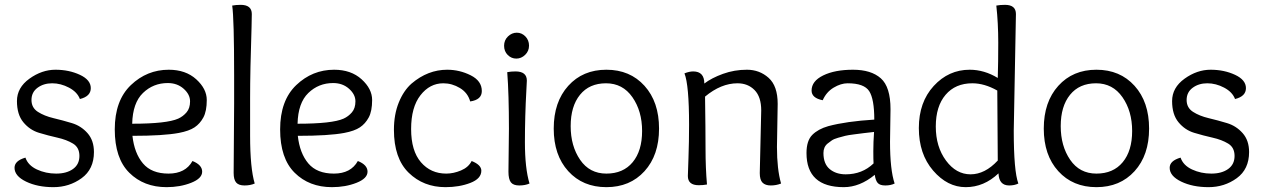

<svg xmlns="http://www.w3.org/2000/svg" viewBox="-20 -763 5220 793"><path d="M310 -354Q299 -383 265 -401Q231 -419 195.5 -419Q160 -419 135 -400.5Q110 -382 110 -350Q110 -318 136.5 -301Q163 -284 201 -275Q239 -266 277 -254.5Q315 -243 341.5 -213Q368 -183 368 -135Q368 -64 317 -27Q266 10 200.5 10Q135 10 87.5 -13Q40 -36 40 -70Q40 -99 85 -112Q96 -80 132.5 -63Q169 -46 212 -46Q255 -46 281.5 -65Q308 -84 308 -119Q308 -154 281.5 -170Q255 -186 217 -194.5Q179 -203 141 -214.5Q103 -226 76.5 -258Q50 -290 50 -345.5Q50 -401 101.5 -438Q153 -475 209 -475Q265 -475 310 -454Q355 -433 355 -399Q355 -365 310 -354Z M677 -475Q747 -475 790.5 -435.5Q834 -396 834 -350Q834 -304 820 -278Q806 -252 783.5 -237Q761 -222 719 -214Q655 -202 527 -202Q535 -130 570.5 -88Q606 -46 676 -46Q746 -46 775 -98Q815 -82 815 -54Q815 -26 769.5 -8Q724 10 668 10Q574 10 514 -49.5Q454 -109 454 -228.5Q454 -348 520.5 -411.5Q587 -475 677 -475ZM673 -420Q613 -420 570.5 -379Q528 -338 526 -252Q669 -252 716 -273Q736 -282 750.5 -299Q765 -316 765 -344.5Q765 -373 738.5 -396.5Q712 -420 673 -420Z M945 -49 947 -335V-451Q947 -687 939 -740Q955 -743 974 -743Q1020 -743 1020 -705Q1020 -701 1019 -652Q1013 -470 1013 -358V-202Q1013 -69 1032 -5Q1014 3 990 3Q966 3 955.5 -9Q945 -21 945 -49Z M1360 -475Q1430 -475 1473.5 -435.5Q1517 -396 1517 -350Q1517 -304 1503 -278Q1489 -252 1466.5 -237Q1444 -222 1402 -214Q1338 -202 1210 -202Q1218 -130 1253.5 -88Q1289 -46 1359 -46Q1429 -46 1458 -98Q1498 -82 1498 -54Q1498 -26 1452.5 -8Q1407 10 1351 10Q1257 10 1197 -49.5Q1137 -109 1137 -228.5Q1137 -348 1203.5 -411.5Q1270 -475 1360 -475ZM1356 -420Q1296 -420 1253.5 -379Q1211 -338 1209 -252Q1352 -252 1399 -273Q1419 -282 1433.5 -299Q1448 -316 1448 -344.5Q1448 -373 1421.5 -396.5Q1395 -420 1356 -420Z M1823 -46Q1853 -46 1884 -59Q1915 -72 1928 -98Q1968 -82 1968 -58Q1968 -25 1922.5 -7.5Q1877 10 1820 10Q1729 10 1668 -49.5Q1607 -109 1607 -227Q1607 -290 1627 -339.5Q1647 -389 1680 -418Q1747 -475 1827 -475Q1878 -475 1924 -452Q1970 -429 1970 -387Q1970 -351 1922 -344Q1912 -380 1879.5 -399.5Q1847 -419 1811 -419Q1755 -419 1716.5 -369.5Q1678 -320 1678 -230Q1678 -140 1718.5 -93Q1759 -46 1823 -46Z M2080 -54 2082 -231Q2082 -374 2075 -465Q2091 -468 2109 -468Q2156 -468 2156 -430Q2156 -425 2154 -390Q2148 -283 2148 -175.5Q2148 -68 2167 -5Q2149 3 2124.5 3Q2100 3 2090 -10Q2080 -23 2080 -54ZM2165 -574.5Q2165 -552 2149 -536.5Q2133 -521 2112.5 -521Q2092 -521 2077 -536Q2062 -551 2062 -574Q2062 -597 2078 -612.5Q2094 -628 2114.5 -628Q2135 -628 2150 -612.5Q2165 -597 2165 -574.5Z M2702 -232Q2702 -122 2642 -56Q2582 10 2484.5 10Q2387 10 2327 -56Q2267 -122 2267 -232Q2267 -342 2327 -408.5Q2387 -475 2484.5 -475Q2582 -475 2642 -408.5Q2702 -342 2702 -232ZM2484.5 -46Q2554 -46 2593 -93Q2632 -140 2632 -222Q2632 -304 2592 -361.5Q2552 -419 2483 -419Q2414 -419 2375.5 -371.5Q2337 -324 2337 -242Q2337 -160 2376 -103Q2415 -46 2484.5 -46Z M3118 -48 3124 -307Q3124 -363 3096.5 -391Q3069 -419 3026 -419Q2958 -419 2892 -364Q2894 -228 2894 -148.5Q2894 -69 2900 -1Q2884 2 2866 2Q2821 2 2821 -36Q2821 -40 2823.5 -109.5Q2826 -179 2826 -248Q2826 -412 2807 -460Q2827 -468 2843 -468Q2889 -468 2889 -418Q2919 -441 2966 -458Q3013 -475 3065 -475Q3117 -475 3154.5 -441.5Q3192 -408 3192 -334L3189 -156Q3189 -64 3206 -5Q3186 3 3163.5 3Q3141 3 3129.5 -8.5Q3118 -20 3118 -48Z M3658 -312 3656 -177Q3656 -62 3675 -5Q3659 3 3636.5 3Q3614 3 3605 -7.5Q3596 -18 3593 -41Q3531 10 3465 10Q3311 10 3311 -131Q3311 -182 3335 -206Q3359 -230 3401 -242Q3476 -262 3591 -269Q3591 -354 3570 -386.5Q3549 -419 3481 -419Q3453 -419 3423 -401Q3393 -383 3378 -349Q3332 -358 3332 -389Q3332 -428 3380 -451.5Q3428 -475 3503 -475Q3578 -475 3618 -439.5Q3658 -404 3658 -312ZM3590 -218Q3561 -215 3546.5 -213Q3532 -211 3507.5 -208Q3483 -205 3471 -202Q3459 -199 3441.5 -194Q3424 -189 3415.5 -183Q3407 -177 3398 -170Q3381 -156 3381 -131Q3381 -86 3407 -64.5Q3433 -43 3473 -43Q3541 -43 3588 -88Q3587 -102 3587 -139Q3587 -176 3590 -218Z M4176 -705 4167 -223Q4167 -56 4186 -5Q4170 3 4148 3Q4106 3 4104 -47Q4044 10 3968.5 10Q3893 10 3834 -58.5Q3775 -127 3775 -234Q3775 -341 3836.5 -408Q3898 -475 3985 -475Q4045 -475 4101 -441Q4103 -505 4103 -586.5Q4103 -668 4095 -740Q4111 -743 4131 -743Q4176 -743 4176 -705ZM4099 -389Q4046 -419 3996 -419Q3926 -419 3885.5 -371.5Q3845 -324 3845 -240.5Q3845 -157 3887 -100Q3929 -43 3988.5 -43Q4048 -43 4101 -100Q4099 -358 4099 -389Z M4726 -232Q4726 -122 4666 -56Q4606 10 4508.5 10Q4411 10 4351 -56Q4291 -122 4291 -232Q4291 -342 4351 -408.5Q4411 -475 4508.5 -475Q4606 -475 4666 -408.5Q4726 -342 4726 -232ZM4508.5 -46Q4578 -46 4617 -93Q4656 -140 4656 -222Q4656 -304 4616 -361.5Q4576 -419 4507 -419Q4438 -419 4399.5 -371.5Q4361 -324 4361 -242Q4361 -160 4400 -103Q4439 -46 4508.5 -46Z M5081 -354Q5070 -383 5036 -401Q5002 -419 4966.5 -419Q4931 -419 4906 -400.5Q4881 -382 4881 -350Q4881 -318 4907.5 -301Q4934 -284 4972 -275Q5010 -266 5048 -254.5Q5086 -243 5112.5 -213Q5139 -183 5139 -135Q5139 -64 5088 -27Q5037 10 4971.5 10Q4906 10 4858.5 -13Q4811 -36 4811 -70Q4811 -99 4856 -112Q4867 -80 4903.5 -63Q4940 -46 4983 -46Q5026 -46 5052.5 -65Q5079 -84 5079 -119Q5079 -154 5052.5 -170Q5026 -186 4988 -194.5Q4950 -203 4912 -214.5Q4874 -226 4847.5 -258Q4821 -290 4821 -345.5Q4821 -401 4872.5 -438Q4924 -475 4980 -475Q5036 -475 5081 -454Q5126 -433 5126 -399Q5126 -365 5081 -354Z"/></svg>

Font: Overlock Mod
Style: Regular
Weight: 400
Designer: Dario Muhafara
Foundry: Dario Manuel Muhafara
Version: Version 1.001